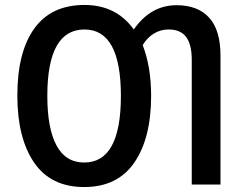

<svg xmlns="http://www.w3.org/2000/svg" viewBox="-20 -745 981 775"><path d="M320 10Q185 10 117.5 -89Q50 -188 50 -359Q50 -535 118.5 -630Q187 -725 321 -725Q449 -725 520 -626Q588 -724 693 -724Q778 -724 824 -674Q870 -624 870 -520V0H754V-503Q754 -565 731.5 -595.5Q709 -626 661 -626Q628 -626 601 -609.5Q574 -593 556 -563Q590 -475 590 -358Q590 -187 522 -88.5Q454 10 320 10ZM320 -89Q468 -89 468 -358Q468 -626 321 -626Q171 -626 171 -358Q171 -227 208 -158Q245 -89 320 -89Z"/></svg>

Font: Noto Sans Display Medium Narrow
Style: Regular
Weight: 500
Width: 4
Designer: Monotype Design team
Foundry: Monotype Imaging Inc.
Version: Version 1.000